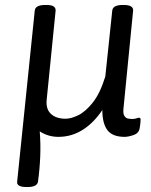

<svg xmlns="http://www.w3.org/2000/svg" viewBox="-20 -545 606 773"><path d="M87 208Q47 208 49 187L120 -503Q123 -525 162 -525H166Q187 -525 195.5 -519.5Q204 -514 204 -503L168 -144Q164 -106 185 -86.5Q206 -67 244 -67Q266 -67 295 -81Q324 -95 353.5 -132Q383 -169 404 -237L432 -503Q435 -525 474 -525H478Q517 -525 516 -503L477 -107Q475 -87 481 -78Q487 -69 496 -67.5Q505 -66 513 -66Q522 -66 529 -68.5Q536 -71 540 -71Q546 -71 546 -64Q546 -63 545.5 -53.5Q545 -44 542 -27Q538 -8 517 -1Q496 6 482 6Q433 6 412.5 -21Q392 -48 392 -102Q357 -50 312.5 -22Q268 6 215 6Q174 6 140 -16Q144 34 142 84.5Q140 135 133 186Q130 208 91 208Z"/></svg>

Font: Asap
Style: Italic
Weight: 400
Italic angle: -6°
Designer: Pablo Cosgaya
Foundry: Omnibus-Type
Version: Version 3.001; ttfautohint (v1.8.3)